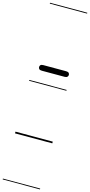

<svg xmlns="http://www.w3.org/2000/svg" viewBox="-238 -1268 816 1741"><g transform="rotate(15 170.0 -397.0)"><path d="M83 -611.5Q64.5 -611.5 57.2 -619.2Q50 -627 50 -638Q50 -649 57.2 -656.5Q64.5 -664 83 -664H296.5Q314.5 -664 322 -656.5Q329.5 -649 329.5 -638Q329.5 -627.5 321.8 -619.5Q314 -611.5 296.5 -611.5ZM83 -611.5Q64.5 -611.5 57.2 -619.2Q50 -627 50 -638Q50 -649 57.2 -656.5Q64.5 -664 83 -664H296.5Q314.5 -664 322 -656.5Q329.5 -649 329.5 -638Q329.5 -627.5 321.8 -619.5Q314 -611.5 296.5 -611.5ZM-5 424.5H345V432.5H-5ZM-5 -16H345V0H-5ZM-5 -501.5H345V-493.5H-5ZM-5 -1226H345V-1218H-5Z"/></g></svg>

Font: Edu AU VIC WA NT Guides
Style: Regular
Weight: 400
Designer: Tina and Corey Anderson, Eben Sorkin, Mirko Velimirovic
Foundry: Google for Education
Version: Version 1.001